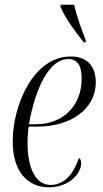

<svg xmlns="http://www.w3.org/2000/svg" viewBox="-20 -786 436 816"><path d="M336 -606H344L345 -614C325 -663 304 -725 295 -766H238L237 -757C258 -709 295 -657 336 -606ZM188 10C275 10 325 -50 325 -92C325 -106 321 -112 315 -114C295 -51 255 0 195 0C134 0 97 -67 97 -178C97 -202 100 -238 102 -248H140C279 -248 387 -321 387 -436C387 -506 349 -546 281 -546C120 -546 34 -336 34 -185C34 -56 98 10 188 10ZM133 -258H103C131 -415 190 -535 270 -535C308 -535 327 -510 327 -451C327 -337 248 -258 133 -258Z"/></svg>

Font: Noto Serif Display Condensed Light
Style: Italic
Weight: 300
Width: 3
Italic angle: -12°
Designer: Monotype Design Team
Foundry: Monotype Imaging Inc.
Version: Version 2.009